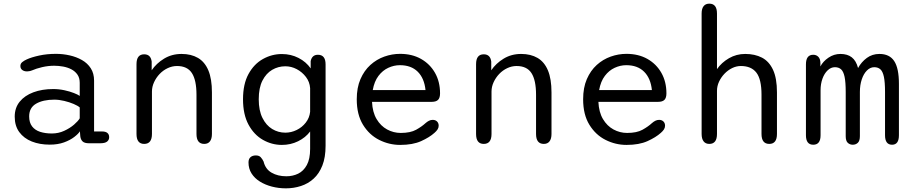

<svg xmlns="http://www.w3.org/2000/svg" viewBox="-20 -782 4992 1050"><path d="M466.5 1.5Q442 1.5 431.5 -8.8Q421 -19 419 -37.5L417 -64Q408.5 -50 386 -32.8Q363.5 -15.5 329.8 -3.2Q296 9 252 9Q197 9 153.8 -8.2Q110.5 -25.5 85.5 -59.5Q60.5 -93.5 60.5 -144Q60.5 -192.5 87.8 -226Q115 -259.5 162.5 -277.2Q210 -295 271 -295Q302.5 -295 332.2 -288.5Q362 -282 384.2 -273.2Q406.5 -264.5 416 -257.5V-329Q416 -356 403.5 -374Q391 -392 370.5 -402.8Q350 -413.5 325.2 -418Q300.5 -422.5 276 -422.5Q243.5 -422.5 210.5 -414.8Q177.5 -407 155 -397Q147.5 -394 140.2 -392.8Q133 -391.5 128 -391.5Q112 -391.5 101.8 -399.2Q91.5 -407 91.5 -421Q91.5 -434 101.5 -442.2Q111.5 -450.5 126 -457Q152 -469 194.2 -478.2Q236.5 -487.5 286 -487.5Q324 -487.5 360.8 -479.2Q397.5 -471 428 -453.8Q458.5 -436.5 476.5 -408.5Q494.5 -380.5 494.5 -341V-63H538.5Q557.5 -63 567.2 -55Q577 -47 577 -31.5Q577 -17 565.8 -7.8Q554.5 1.5 527.5 1.5ZM416 -194.5Q406 -203.5 382.8 -213.5Q359.5 -223.5 331.2 -230.2Q303 -237 277 -237Q215.5 -237 177.5 -215Q139.5 -193 139.5 -145.5Q139.5 -111.5 155.5 -90.8Q171.5 -70 199.5 -61Q227.5 -52 263.5 -52Q299.5 -52 331 -66.5Q362.5 -81 385 -100.5Q407.5 -120 416 -135Z M1097 5Q1054.5 5 1054.5 -49.5V-264Q1054.5 -343.5 1029.5 -382.2Q1004.5 -421 948 -421Q921.5 -421 896.8 -409.2Q872 -397.5 853 -377.5Q834 -357.5 822.5 -332.5Q811 -307.5 811 -281.5V-49.5Q811 5 768.5 5Q726.5 5 726.5 -49.5V-431Q726.5 -485 768.5 -485Q804.5 -485 809.5 -445V-397.5Q835 -435.5 877.2 -461.2Q919.5 -487 973 -487Q1025.5 -487 1062.8 -465.2Q1100 -443.5 1119.5 -397Q1139 -350.5 1139 -276.5V-49.5Q1139 -23 1128.2 -9Q1117.5 5 1097 5Z M1543.5 248Q1504 248 1467.2 238.5Q1430.5 229 1401.5 211Q1372.5 193 1355.8 166.8Q1339 140.5 1339 106.5Q1339 87 1350 77.5Q1361 68 1379 68Q1397 68 1406.2 78.2Q1415.5 88.5 1421.5 101.5Q1431.5 143 1465.5 162.5Q1499.5 182 1546 182Q1581 182 1610.5 167.8Q1640 153.5 1658 120.5Q1676 87.5 1676 32.5V-63Q1651 -29.5 1610.2 -9.5Q1569.5 10.5 1521.5 10.5Q1466.5 10.5 1417.8 -17.2Q1369 -45 1339 -100.5Q1309 -156 1309 -239Q1309 -322.5 1339 -377.2Q1369 -432 1417.8 -459.2Q1466.5 -486.5 1521.5 -486.5Q1571 -486.5 1612.5 -465.2Q1654 -444 1679 -408V-448Q1686.5 -482.5 1718.5 -482.5Q1760.5 -482.5 1760.5 -430V15.5Q1760.5 78.5 1743 123Q1725.5 167.5 1695.2 195Q1665 222.5 1625.8 235.2Q1586.5 248 1543.5 248ZM1540.5 -56.5Q1572.5 -56.5 1602.2 -71Q1632 -85.5 1652.2 -111.5Q1672.5 -137.5 1676 -170.5V-300Q1673.5 -334.5 1653 -361.2Q1632.5 -388 1602.8 -403.8Q1573 -419.5 1540.5 -419.5Q1501.5 -419.5 1468.5 -400.2Q1435.5 -381 1415.2 -341.2Q1395 -301.5 1395 -239Q1395 -178 1415.2 -137.2Q1435.5 -96.5 1468.5 -76.5Q1501.5 -56.5 1540.5 -56.5Z M2168.5 10.5Q2108 10.5 2053.5 -17Q1999 -44.5 1965 -100Q1931 -155.5 1931 -239Q1931 -302.5 1951.2 -349.2Q1971.5 -396 2005.5 -426.8Q2039.5 -457.5 2081.8 -472.5Q2124 -487.5 2168 -487.5Q2233.5 -487.5 2282.5 -459.8Q2331.5 -432 2359 -383.5Q2386.5 -335 2386.5 -271.5Q2386.5 -247 2375.8 -236Q2365 -225 2340.5 -225H2014.5Q2017 -168.5 2039.5 -130.8Q2062 -93 2097 -74Q2132 -55 2171.5 -55Q2224.5 -55 2255.8 -72.5Q2287 -90 2307 -108.5Q2316 -116.5 2325.8 -121.5Q2335.5 -126.5 2346.5 -126.5Q2361 -126.5 2370 -117.8Q2379 -109 2379 -94.5Q2379 -83.5 2372.8 -74Q2366.5 -64.5 2356 -55.5Q2329 -31 2283 -10.2Q2237 10.5 2168.5 10.5ZM2018.5 -289.5H2307Q2300.5 -354 2264.5 -389.8Q2228.5 -425.5 2167 -425.5Q2134.5 -425.5 2103.5 -411.2Q2072.5 -397 2049.8 -367Q2027 -337 2018.5 -289.5Z M2954 5Q2911.5 5 2911.5 -49.5V-264Q2911.5 -343.5 2886.5 -382.2Q2861.5 -421 2805 -421Q2778.5 -421 2753.8 -409.2Q2729 -397.5 2710 -377.5Q2691 -357.5 2679.5 -332.5Q2668 -307.5 2668 -281.5V-49.5Q2668 5 2625.5 5Q2583.5 5 2583.5 -49.5V-431Q2583.5 -485 2625.5 -485Q2661.5 -485 2666.5 -445V-397.5Q2692 -435.5 2734.2 -461.2Q2776.5 -487 2830 -487Q2882.5 -487 2919.8 -465.2Q2957 -443.5 2976.5 -397Q2996 -350.5 2996 -276.5V-49.5Q2996 -23 2985.2 -9Q2974.5 5 2954 5Z M3406.5 10.5Q3346 10.5 3291.5 -17Q3237 -44.5 3203 -100Q3169 -155.5 3169 -239Q3169 -302.5 3189.2 -349.2Q3209.5 -396 3243.5 -426.8Q3277.5 -457.5 3319.8 -472.5Q3362 -487.5 3406 -487.5Q3471.5 -487.5 3520.5 -459.8Q3569.5 -432 3597 -383.5Q3624.5 -335 3624.5 -271.5Q3624.5 -247 3613.8 -236Q3603 -225 3578.5 -225H3252.5Q3255 -168.5 3277.5 -130.8Q3300 -93 3335 -74Q3370 -55 3409.5 -55Q3462.5 -55 3493.8 -72.5Q3525 -90 3545 -108.5Q3554 -116.5 3563.8 -121.5Q3573.5 -126.5 3584.5 -126.5Q3599 -126.5 3608 -117.8Q3617 -109 3617 -94.5Q3617 -83.5 3610.8 -74Q3604.5 -64.5 3594 -55.5Q3567 -31 3521 -10.2Q3475 10.5 3406.5 10.5ZM3256.5 -289.5H3545Q3538.5 -354 3502.5 -389.8Q3466.5 -425.5 3405 -425.5Q3372.5 -425.5 3341.5 -411.2Q3310.5 -397 3287.8 -367Q3265 -337 3256.5 -289.5Z M4187 5Q4144.5 5 4144.5 -49.5V-264Q4144.5 -348.5 4116.5 -384.8Q4088.5 -421 4031.5 -421Q4007.5 -421 3984.2 -409.8Q3961 -398.5 3942.2 -379Q3923.5 -359.5 3912.2 -335.2Q3901 -311 3901 -285V-49.5Q3901 5 3859 5Q3838.5 5 3827.8 -9Q3817 -23 3817 -49.5V-708Q3817 -734.5 3827.8 -748.2Q3838.5 -762 3859 -762Q3901 -762 3901 -708V-404Q3926 -440 3966.5 -463.5Q4007 -487 4055.5 -487Q4108 -487 4147 -466.8Q4186 -446.5 4207.5 -400.2Q4229 -354 4229 -276.5V-49.5Q4229 5 4187 5Z M4643.5 9.5Q4627.5 9.5 4616.2 -1Q4605 -11.5 4605 -37.5V-279Q4605 -332.5 4598.8 -362Q4592.5 -391.5 4579.5 -403Q4566.5 -414.5 4546 -414.5Q4524 -414.5 4506 -397.2Q4488 -380 4477.8 -351.5Q4467.5 -323 4467.5 -288.5V-42.5Q4467.5 9.5 4427.5 9.5Q4387.5 9.5 4387.5 -42.5V-430Q4387.5 -482.5 4427.5 -482.5Q4444.5 -482.5 4455.5 -471Q4466.5 -459.5 4466.5 -437V-418.5Q4480.5 -446 4510.5 -466.5Q4540.5 -487 4576 -487Q4614.5 -487 4638.2 -468.5Q4662 -450 4672.5 -410Q4691 -443.5 4720.5 -465.2Q4750 -487 4789.5 -487Q4844.5 -487 4870.2 -448Q4896 -409 4896 -323.5V-42.5Q4896 9.5 4858.5 9.5Q4820 9.5 4820 -42.5V-279Q4820 -332.5 4813.8 -362Q4807.5 -391.5 4794.5 -403Q4781.5 -414.5 4761 -414.5Q4739 -414.5 4721 -396.5Q4703 -378.5 4692.8 -347.8Q4682.5 -317 4682.5 -279V-37.5Q4682.5 -11.5 4671.2 -1Q4660 9.5 4643.5 9.5Z"/></svg>

Font: Sono ExtraLight Monospace
Style: Regular
Weight: 400
Version: Version 2.112